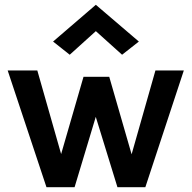

<svg xmlns="http://www.w3.org/2000/svg" viewBox="-20 -778 798 798"><path d="M11.9 -485.1H135.1L240 -117H228.1L327.1 -458.9H434L533 -116H521.1L626 -485.1H744L584.1 0H468.1L368.9 -322H387L290 0H173.1ZM269.8 -550.5 200.6 -605.3 378.3 -758.1 557.1 -605.3 487.4 -550.5 357.5 -667.3H399.1Z"/></svg>

Font: Karla
Style: Regular
Weight: 400
Designer: Jonathan Pinhorn
Version: Version 2.004;gftools[0.9.33]